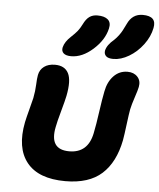

<svg xmlns="http://www.w3.org/2000/svg" viewBox="-59 -959 817 985"><g transform="rotate(5 349.5 -467.0)"><path d="M504.9 -670.9Q478.5 -670.9 467.3 -681.6Q456.1 -692.4 459 -710Q465.3 -739.3 501 -769Q514.2 -781.7 524.7 -796.1Q535.2 -810.5 541 -821.8Q546.9 -833 558.1 -856Q582.5 -909.2 636.2 -909.2Q709.5 -909.2 696.8 -847.2Q688 -801.8 657.2 -760.7Q626.5 -719.7 585.2 -695.3Q543.9 -670.9 504.9 -670.9ZM288.1 -666Q261.2 -666 249 -677.2Q236.8 -688.5 241.2 -708Q248.5 -737.3 278.8 -765.1Q299.3 -784.2 310.8 -798.3Q322.3 -812.5 333 -834Q346.7 -862.3 363.8 -874.3Q380.9 -886.2 404.8 -886.2Q441.4 -886.2 459 -870.6Q476.6 -855 469.2 -824.2Q455.6 -764.6 400.4 -715.3Q345.2 -666 288.1 -666ZM314 -24.9Q175.8 -24.9 115.7 -99.6Q55.7 -174.3 82 -308.1Q87.4 -333.5 99.1 -377.4Q110.8 -421.4 113.8 -435.1Q121.1 -472.7 122.3 -504.9Q123.5 -537.1 127 -555.2Q132.3 -583 154.1 -599.1Q175.8 -615.2 210 -615.2Q260.3 -615.2 279.3 -578.4Q298.3 -541.5 282.2 -460.9Q277.8 -438.5 261.7 -380.6Q245.6 -322.8 241.2 -297.9Q216.8 -179.2 320.8 -179.2Q417 -179.2 438 -282.2Q447.3 -326.7 456.5 -393.6Q465.8 -460.4 474.1 -501Q483.4 -550.8 512.7 -581.3Q542 -611.8 584 -611.8Q616.7 -611.8 635.5 -591.3Q654.3 -570.8 647.9 -539.1Q645 -523.4 632.1 -484.9Q619.1 -446.3 613.8 -420.9Q609.4 -397.5 602.5 -342.3Q595.7 -287.1 590.8 -259.8Q568.4 -145 502 -85Q435.5 -24.9 314 -24.9Z"/></g></svg>

Font: Shantell Sans Irregular Bouncy
Style: Bold Italic
Weight: 700
Italic angle: -11.31°
Designer: Stephen Nixon, Anya Danilova, Shantell Martin
Foundry: Arrow Type
Version: Version 1.006;[9816181b4]